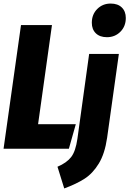

<svg xmlns="http://www.w3.org/2000/svg" viewBox="-21 -836 727 1079"><path d="M271 -695 193 -138H405L366 0H-1L97 -695ZM302 101Q354 79 379 46.5Q404 14 414 -56L480 -533H647L581 -62Q568 28 534 83.5Q500 139 454 168.5Q408 198 340 223ZM495 -708Q495 -755 525.5 -785.5Q556 -816 601 -816Q641 -816 663.5 -794Q686 -772 686 -735Q686 -688 655.5 -657.5Q625 -627 580 -627Q540 -627 517.5 -649Q495 -671 495 -708Z"/></svg>

Font: Fira Sans Extra Condensed ExtraBold
Style: Italic
Weight: 800
Width: 3
Italic angle: -8°
Designer: Carrois Corporate & Edenspiekermann AG
Foundry: Carrois Corporate GbR & Edenspiekermann AG
Version: Version 4.203